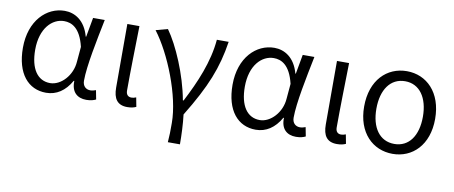

<svg xmlns="http://www.w3.org/2000/svg" viewBox="-66 -826 3065 1297"><g transform="rotate(10 1466.0 -177.5)"><path d="M259 13C330 13 388 -25 430 -99H434C431 -23 473 13 535 13C566 13 587 6 601 -1L589 -63C578 -59 564 -55 551 -55C521 -55 498 -75 498 -112C498 -213 536 -396 565 -540H485L461 -407H458C429 -514 358 -554 289 -554C165 -554 53 -446 53 -260C53 -82 137 13 259 13ZM275 -56C188 -56 137 -131 137 -261C137 -408 215 -485 297 -485C348 -485 408 -459 438 -333L429 -230C423 -135 349 -56 275 -56Z M816 13C844 13 862 8 877 1L865 -62C853 -57 843 -55 833 -55C811 -55 796 -68 796 -97C796 -234 800 -391 803 -540H720V-104C720 -28 748 13 816 13Z M1128 199H1211C1211 137 1208 60 1200 -4C1333 -221 1387 -358 1415 -540H1334C1321 -386 1256 -236 1184 -97H1179C1148 -268 1066 -457 996 -554L915 -532C1023 -391 1132 -118 1132 67C1132 125 1132 150 1128 199Z M1697 13C1768 13 1826 -25 1868 -99H1872C1869 -23 1911 13 1973 13C2004 13 2025 6 2039 -1L2027 -63C2016 -59 2002 -55 1989 -55C1959 -55 1936 -75 1936 -112C1936 -213 1974 -396 2003 -540H1923L1899 -407H1896C1867 -514 1796 -554 1727 -554C1603 -554 1491 -446 1491 -260C1491 -82 1575 13 1697 13ZM1713 -56C1626 -56 1575 -131 1575 -261C1575 -408 1653 -485 1735 -485C1786 -485 1846 -459 1876 -333L1867 -230C1861 -135 1787 -56 1713 -56Z M2254 13C2282 13 2300 8 2315 1L2303 -62C2291 -57 2281 -55 2271 -55C2249 -55 2234 -68 2234 -97C2234 -234 2238 -391 2241 -540H2158V-104C2158 -28 2186 13 2254 13Z M2636 13C2771 13 2879 -89 2879 -269C2879 -451 2771 -554 2636 -554C2500 -554 2392 -451 2392 -269C2392 -89 2500 13 2636 13ZM2636 -55C2535 -55 2476 -139 2476 -269C2476 -399 2535 -485 2636 -485C2736 -485 2795 -399 2795 -269C2795 -139 2736 -55 2636 -55Z"/></g></svg>

Font: Noto Sans HK DemiLight
Style: Regular
Weight: 350
Designer: Ryoko NISHIZUKA 西塚涼子 (kana, bopomofo & ideographs); Paul D. Hunt (Latin, Greek & Cyrillic); Sandoll Communications 산돌커뮤니
Foundry: Adobe
Version: Version 2.004;hotconv 1.0.118;makeotfexe 2.5.65603